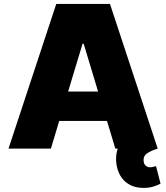

<svg xmlns="http://www.w3.org/2000/svg" viewBox="-20 -747 835 965"><path d="M235.8 0H22.7L262.8 -727.3H532.7L772.7 0H559.7L517.8 -139.2H277.7ZM322.4 -286.9H473L400.6 -527H394.9ZM701.7 197.4Q652.3 197.4 618.4 172.9Q584.5 148.4 571 103.7Q561.8 73.2 563.7 41.5Q565.7 9.9 577.9 -14.6Q590.2 -39.1 610.8 -48.3L772.7 0Q738.3 10.7 719.8 23.1Q701.3 35.5 701.7 56.8Q701.3 74.9 710.8 84.3Q720.2 93.8 734.4 93.8Q743.6 93.8 750.5 91.4Q757.5 89.1 764.2 88.1L786.9 176.1Q772.7 183.6 751.4 190.5Q730.1 197.4 701.7 197.4Z"/></svg>

Font: Inter UI Black
Style: Regular
Weight: 900
Designer: Rasmus Andersson
Foundry: rsms
Version: 3.2;8d6f07862